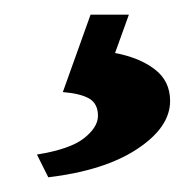

<svg xmlns="http://www.w3.org/2000/svg" viewBox="-20 -27 269 264"><path d="M46.4 216.8 30.8 185.5Q76.2 178.2 95.5 163.1Q114.7 147.9 114.7 132.3Q114.7 115.7 102.8 108.6Q90.8 101.6 66.4 99.6L104.5 -6.8H157.2L138.2 45.9Q171.9 52.2 192.9 68.4Q213.9 84.5 213.9 111.8Q213.9 147.9 168.9 177.7Q124 207.5 46.4 216.8Z"/></svg>

Font: David Libre Medium
Style: Regular
Weight: 500
Designer: Ismar David, J. Victor Gaultney, Annie Olsen and Meir Sadan
Foundry: Monotype Imaging Inc. & SIL International
Version: Version 1.100; ttfautohint (v1.8.4.7-5d5b)